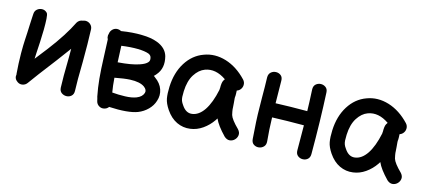

<svg xmlns="http://www.w3.org/2000/svg" viewBox="-48 -919 2925 1318"><g transform="rotate(15 1414.5 -260.0)"><path d="M94 -5Q111 7 131 3Q151 -1 163 -18Q198 -68 315 -220L390 -321V-256Q387 -110 390 -46Q391 -21 407 -9.5Q423 2 442.5 1.5Q462 1 476.5 -12Q491 -25 490 -50Q487 -113 490 -255Q491 -387 487 -485Q486 -506 470.5 -519.5Q455 -533 434 -532Q425 -531 417 -528Q392 -525 379 -504Q330 -404 236 -281L165 -190Q165 -199 167 -232.5Q169 -266 171.5 -310.5Q174 -355 174.5 -399Q175 -443 173 -475.5Q171 -508 164 -516Q149 -532 129 -532Q109 -532 93.5 -519.5Q78 -507 77 -485Q77 -480 75.5 -459.5Q74 -439 73 -409.5Q72 -380 70.5 -349.5Q69 -319 67.5 -294Q66 -269 66 -257Q65 -237 65.5 -202.5Q66 -168 67.5 -129.5Q69 -91 72 -59Q72 -57 73 -55Q67 -23 94 -5Z M717 16Q734 12 745 -3Q880 4 946 -21Q984 -36 1012.5 -64.5Q1041 -93 1052 -129Q1066 -170 1052 -210.5Q1038 -251 997 -280Q992 -285 986 -288Q995 -296 1002 -305Q1048 -358 1027 -439Q1011 -495 945 -520Q901 -537 836 -538Q769 -540 689 -527Q675 -535 658 -534Q640 -532 627.5 -519Q615 -506 613 -489Q608 -475 611 -461Q613 -454 616 -448Q618 -415 621 -326Q624 -237 630 -173Q636 -110 648 -50Q649 -45 651 -40Q653 -30 656 -19Q661 1 679 11.5Q697 22 717 16ZM740 -104Q732 -149 728 -206Q795 -219 836 -221Q906 -224 939 -200Q964 -181 957 -159Q948 -130 910 -115Q879 -103 831.5 -101.5Q784 -100 740 -104ZM722 -314Q719 -386 717 -430Q782 -439 833 -438Q882 -437 910 -427Q929 -419 932 -402Q937 -382 926 -370Q912 -353 873 -340Q818 -321 722 -314Z M1321 -2Q1367 -8 1407 -36Q1447 -64 1475 -105Q1480 -111 1484 -119Q1503 -74 1564 -11Q1583 6 1602.5 4.5Q1622 3 1636.5 -11Q1651 -25 1653.5 -45Q1656 -65 1639 -84Q1584 -138 1575 -168Q1573 -175 1570 -191.5Q1567 -208 1567 -220Q1566 -229 1565 -249Q1563 -268 1562 -283V-292Q1562 -293 1563 -301Q1563 -308 1563 -316Q1563 -329 1562 -338Q1574 -342 1582 -350Q1597 -365 1598 -386Q1599 -407 1584 -423Q1516 -495 1435 -520Q1353 -545 1279 -517Q1204 -490 1158.5 -417.5Q1113 -345 1109 -244Q1107 -195 1113 -161.5Q1119 -128 1146 -88Q1180 -38 1225.5 -16.5Q1271 5 1321 -2ZM1307 -104Q1264 -98 1233 -145Q1222 -160 1217.5 -172Q1213 -184 1212 -199.5Q1211 -215 1212 -240Q1215 -314 1244 -359.5Q1273 -405 1314 -420Q1385 -446 1463 -392Q1462 -391 1461 -389Q1454 -380 1451 -370Q1448 -360 1447 -341Q1447 -334 1447 -327Q1446 -320 1446 -316V-312Q1426 -217 1390 -163Q1354 -110 1307 -104Z M1754 -45Q1756 -20 1772.5 -9Q1789 2 1809 -0.5Q1829 -3 1842.5 -17Q1856 -31 1854 -55Q1846 -137 1844 -223Q1944 -227 2069 -227Q2070 -149 2070 -50Q2070 -25 2085 -12.5Q2100 0 2120 0Q2140 0 2155 -12.5Q2170 -25 2170 -50Q2170 -289 2160 -485Q2159 -509 2143 -520.5Q2127 -532 2107.5 -531Q2088 -530 2073.5 -517Q2059 -504 2060 -479Q2065 -383 2066 -327Q1943 -327 1842 -323L1840 -482Q1840 -507 1825 -519Q1810 -531 1790 -530.5Q1770 -530 1755 -517Q1740 -504 1740 -480Q1741 -451 1741.5 -413Q1742 -375 1742 -336Q1742 -297 1743 -264Q1743 -222 1746 -164Q1749 -109 1754 -45Z M2478 -2Q2524 -8 2564 -36Q2604 -64 2632 -105Q2637 -111 2641 -119Q2660 -74 2721 -11Q2740 6 2759.5 4.5Q2779 3 2793.5 -11Q2808 -25 2810.5 -45Q2813 -65 2796 -84Q2741 -138 2732 -168Q2730 -175 2727 -191.5Q2724 -208 2724 -220Q2723 -229 2722 -249Q2720 -268 2719 -283V-292Q2719 -293 2720 -301Q2720 -308 2720 -316Q2720 -329 2719 -338Q2731 -342 2739 -350Q2754 -365 2755 -386Q2756 -407 2741 -423Q2673 -495 2592 -520Q2510 -545 2436 -517Q2361 -490 2315.5 -417.5Q2270 -345 2266 -244Q2264 -195 2270 -161.5Q2276 -128 2303 -88Q2337 -38 2382.5 -16.5Q2428 5 2478 -2ZM2464 -104Q2421 -98 2390 -145Q2379 -160 2374.5 -172Q2370 -184 2369 -199.5Q2368 -215 2369 -240Q2372 -314 2401 -359.5Q2430 -405 2471 -420Q2542 -446 2620 -392Q2619 -391 2618 -389Q2611 -380 2608 -370Q2605 -360 2604 -341Q2604 -334 2604 -327Q2603 -320 2603 -316V-312Q2583 -217 2547 -163Q2511 -110 2464 -104Z"/></g></svg>

Font: Balsamiq Sans
Style: Regular
Weight: 400
Designer: Michael Angeles
Foundry: Balsamiq SRL
Version: Version 1.020; ttfautohint (v1.8.4.7-5d5b);gftools[0.9.26]